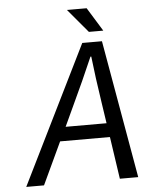

<svg xmlns="http://www.w3.org/2000/svg" viewBox="-56 -869 713 915"><g transform="rotate(-5 300.0 -411.5)"><path d="M394 -710 298.8 -823.2H393.1L462.9 -710ZM32.2 0 357.9 -660.2H452.1L567.9 0H480L450.2 -202.1H211.9L117.2 0ZM244.1 -269H439.9L424.8 -370.1Q406.2 -491.2 395 -591.8H391.1Q342.3 -478.5 291 -370.1Z"/></g></svg>

Font: Office Code Pro D Italic
Style: Regular
Weight: 400
Italic angle: -9°
Designer: Nathan Rutzky & Paul D. Hunt
Foundry: Adobe Systems Incorporated
Version: Version 1.004;PS 001.004;hotconv 1.0.70;makeotf.lib2.5.58329